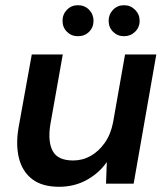

<svg xmlns="http://www.w3.org/2000/svg" viewBox="-20 -705 643 737"><path d="M207 12Q142 12 104 -17Q66 -46 53 -97Q40 -148 51 -214L102 -496H221L173 -226Q163 -161 182.5 -125Q202 -89 261 -89Q297 -89 328 -106.5Q359 -124 382 -156.5Q405 -189 414 -235L460 -496H580L493 0H387L390 -83Q360 -40 312.5 -14Q265 12 207 12ZM279 -566Q254 -566 237 -583Q220 -600 220 -625Q220 -650 237 -667.5Q254 -685 279 -685Q305 -685 322 -667.5Q339 -650 339 -625Q339 -600 322 -583Q305 -566 279 -566ZM456 -566Q431 -566 414 -583Q397 -600 397 -625Q397 -650 414 -667.5Q431 -685 456 -685Q481 -685 498.5 -667.5Q516 -650 516 -625Q516 -600 498.5 -583Q481 -566 456 -566Z"/></svg>

Font: DM Sans 24pt SemiBold
Style: Italic
Weight: 600
Italic angle: -10°
Designer: Colophon Foundry, Jonny Pinhorn
Foundry: Colophon Foundry
Version: Version 4.004;gftools[0.9.30]